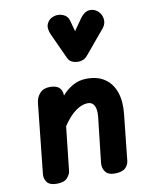

<svg xmlns="http://www.w3.org/2000/svg" viewBox="-99 -1004 848 1076"><g transform="rotate(-10 325.0 -465.5)"><path d="M136 0Q97 0 81.2 -20Q65.5 -40 68.5 -67.5L110 -463Q113.5 -496 133.8 -518.5Q154 -541 191 -541Q227 -541 243.8 -525.5Q260.5 -510 261 -482.5V-479.5Q285.5 -509 321.5 -530Q357.5 -551 404 -551Q464 -551 504.8 -523.5Q545.5 -496 564 -444Q582.5 -392 574.5 -318.5L547 -58.5Q544.5 -34 525.8 -17Q507 0 465 0Q428.5 0 412.8 -21.8Q397 -43.5 400 -71.5L429 -330.5Q431.5 -353.5 428 -372.5Q424.5 -391.5 414 -403Q403.5 -414.5 384.5 -414.5Q351 -414.5 314.8 -388.2Q278.5 -362 243 -308.5L215.5 -57Q213.5 -40 196.2 -20Q179 0 136 0ZM373 -652.5Q356 -652.5 339.8 -659Q323.5 -665.5 314 -685.5L248 -829.5Q230.5 -868 242.8 -893.5Q255 -919 282 -927Q309 -935.5 335.2 -924.5Q361.5 -913.5 368 -887L385 -824.5L430.5 -889.5Q455 -923.5 482.8 -926Q510.5 -928.5 532 -909.5Q553 -890 555.5 -862.8Q558 -835.5 540.5 -814L425.5 -676.5Q414.5 -663.5 400.8 -658Q387 -652.5 373 -652.5Z"/></g></svg>

Font: Edu NSW ACT Cursive
Style: Regular
Weight: 400
Designer: Tina and Corey Anderson, Eben Sorkin, Mirko Velimirovic
Foundry: Sorkin Type Co.
Version: Version 2.000